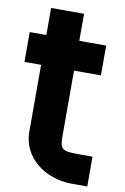

<svg xmlns="http://www.w3.org/2000/svg" viewBox="-154 -786 576 888"><g transform="rotate(10 134.0 -342.0)"><path d="M167.2 -467V-152C168.3 -98 178.7 -90 250.5 -90H320.5V50H250.5C118.8 50 13.5 -34 12.5 -151V-152V-467H4.5H-65.5V-607H4.5H12.5V-664V-734H167.2V-664V-607H223.5H293.5V-467H223.5Z"/></g></svg>

Font: Nordica Plus
Style: NordicaClassicRgExt
Weight: 500
Version: Version 1.01